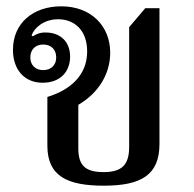

<svg xmlns="http://www.w3.org/2000/svg" viewBox="-20 -578 615 608"><path d="M309 10C427 10 485 -24 485 -122V-552H440L389 -492V-113C389 -56 366 -33 308 -33C248 -33 228 -56 228 -109V-246C293 -284 329 -345 329 -411C329 -496 268 -558 174 -558C85 -558 21 -505 21 -420C21 -359 56 -316 115 -316C171 -316 202 -351 202 -399C202 -446 171 -474 128 -475C109 -476 96 -471 84 -463L80 -466C89 -491 120 -517 164 -517C215 -517 256 -483 256 -415C256 -337 199 -292 130 -271V-117C130 -20 193 10 309 10ZM117 -356C92 -356 76 -372 76 -396C76 -421 92 -437 117 -437C142 -437 158 -421 158 -396C158 -372 142 -356 117 -356Z"/></svg>

Font: Noto Serif Thai Medium
Style: Regular
Weight: 500
Designer: Monotype Design Team
Foundry: Monotype Imaging Inc.
Version: Version 1.901;PS 001.901;hotconv 1.0.88;makeotf.lib2.5.64775